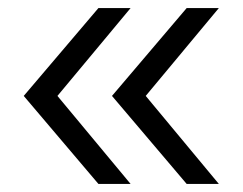

<svg xmlns="http://www.w3.org/2000/svg" viewBox="-20 -584 604 478"><path d="M258.8 -345.2 444.8 -564H524.9L342.8 -345.2L524.9 -126H444.8ZM39.1 -345.2 225.1 -564H305.2L123 -345.2L305.2 -126H225.1Z"/></svg>

Font: LT Superior
Style: Regular
Weight: 400
Designer: Daniel Lyons
Foundry: LyonsType
Version: Version 1.000